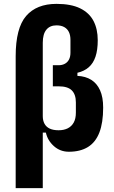

<svg xmlns="http://www.w3.org/2000/svg" viewBox="-20 -772 591 992"><path d="M61 200V-481Q61 -627 115 -689.5Q169 -752 272 -752Q347 -752 394 -729Q441 -706 463 -664Q485 -622 485 -564Q485 -514 473.5 -479.5Q462 -445 438.5 -424.5Q415 -404 380 -396V-380Q422 -378 451.5 -359.5Q481 -341 497 -305.5Q513 -270 513 -216Q513 -138 493.5 -87.5Q474 -37 434.5 -12.5Q395 12 336 12Q291 12 258.5 -17Q226 -46 217 -87H201V200ZM253 -326V-435H283Q301 -435 315 -442.5Q329 -450 336.5 -464.5Q344 -479 344 -500V-566Q344 -590 336 -606.5Q328 -623 312 -632Q296 -641 272 -641Q238 -641 219.5 -618.5Q201 -596 201 -551V-172Q201 -149 210 -132.5Q219 -116 237 -107.5Q255 -99 283 -99Q310 -99 330 -109Q350 -119 361 -139Q372 -159 372 -190V-243Q372 -284 351 -305Q330 -326 283 -326Z"/></svg>

Font: IBM Plex Sans Condensed
Style: Bold
Weight: 700
Width: 3
Designer: Mike Abbink, Paul van der Laan, Pieter van Rosmalen
Foundry: Bold Monday
Version: Version 3.201